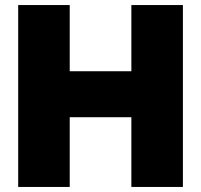

<svg xmlns="http://www.w3.org/2000/svg" viewBox="-20 -740 796 760"><path d="M500 0H704V-720H500V-458H256V-720H52V0H256V-276H500Z"/></svg>

Font: Aspekta 900
Style: Regular
Weight: 900
Designer: Ivo Dolenc
Version: Version 2.000